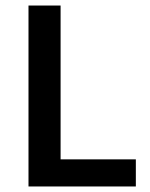

<svg xmlns="http://www.w3.org/2000/svg" viewBox="-20 -674 542 694"><path d="M83 0V-654H199V-98H471V0Z"/></svg>

Font: Giro Semibold
Style: Regular
Weight: 600
Designer: Paul D. Hunt
Foundry: Adobe Systems Incorporated
Version: Version 1.000;PS 1.0;hotconv 1.0.88;makeotf.lib2.5.647800